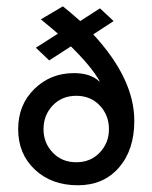

<svg xmlns="http://www.w3.org/2000/svg" viewBox="-20 -566 470 593"><path d="M287.6 -315.5Q261.9 -360.8 199 -422.7L132 -379.4L90.7 -418.6L158.8 -461.9Q151.5 -469.1 106.2 -506.2L174.2 -546.4Q192.8 -532 227.8 -501L288.7 -540.2L330.9 -501L268 -459.8Q394.8 -322.7 394.8 -192.8Q394.8 -103.1 347.4 -48.5Q300 6.2 220.6 6.2Q139.2 6.2 87.6 -42.3Q36.1 -90.7 36.1 -167Q36.1 -242.3 86.1 -291.2Q136.1 -340.2 208.2 -340.2Q259.8 -340.2 286.6 -314.4ZM215.5 -64.9Q259.8 -64.9 288.1 -94.8Q316.5 -124.7 316.5 -167Q316.5 -210.3 288.1 -240.2Q259.8 -270.1 215.5 -270.1Q171.1 -270.1 142.8 -240.2Q114.4 -210.3 114.4 -167Q114.4 -124.7 142.8 -94.8Q171.1 -64.9 215.5 -64.9Z"/></svg>

Font: NATS
Style: Regular
Weight: 400
Designer: Purushoth Kumar Guthula
Foundry: Silicon Andhra, USA.
Version: Version 1.0.4; ttfautohint (v1.2.25-373a) -l 7 -r 28 -G 50 -